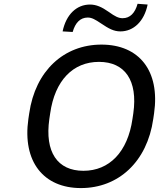

<svg xmlns="http://www.w3.org/2000/svg" viewBox="-20 -958 818 988"><path d="M396.5 9.8C589.4 9.8 737.3 -125.5 768.6 -345.7L772.9 -375C804.2 -593.8 695.8 -728.5 502 -728.5C308.6 -728.5 161.6 -593.3 130.4 -375L126 -345.7C94.7 -126.5 203.6 9.8 396.5 9.8ZM409.2 -79.1C275.9 -79.1 209.5 -175.3 233.9 -345.7L238.3 -375C262.2 -544.4 356 -639.6 489.3 -639.6C623 -639.6 689.9 -543.9 666 -375L661.6 -345.7C637.2 -175.8 542.5 -79.1 409.2 -79.1ZM354 -793.5C367.2 -840.8 393.1 -867.7 431.6 -867.7C452.6 -867.7 470.2 -857.4 500 -837.4C539.1 -811 565.4 -796.4 599.6 -796.4C667.5 -796.4 722.2 -848.6 739.7 -934.6L688 -938.5C674.8 -891.1 649.4 -864.3 610.8 -864.3C590.3 -864.3 571.8 -873.5 540 -896.5C503.9 -921.9 475.6 -934.6 442.9 -934.6C374.5 -934.6 320.3 -883.8 302.2 -796.4Z"/></svg>

Font: Winston
Style: Italic
Weight: 400
Italic angle: -8.13011°
Designer: Vernon Adams, Kim Jin-seong, David Berlow, Cristiano Sobral
Foundry: The Winston Project Authors
Version: Version 3.004